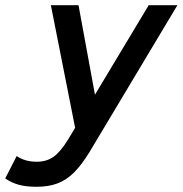

<svg xmlns="http://www.w3.org/2000/svg" viewBox="-96 -494 700 736"><path d="M45 222Q3 222 -25 214Q-53 206 -76 190L-32 104Q-1 126 45 126Q83 126 110 106.5Q137 87 166 39L192 -4L99 -474H205L268 -131L474 -474H584L247 89Q217 138 188 167Q159 196 124.5 209Q90 222 45 222Z"/></svg>

Font: Sometype Mono SemiBold
Style: Italic
Weight: 600
Italic angle: -12°
Designer: Ryoichi Tsunekawa
Foundry: Dharma Type
Version: Version 1.001